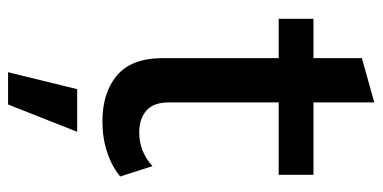

<svg xmlns="http://www.w3.org/2000/svg" viewBox="-250 -436 925 464"><g transform="rotate(90 212.0 -204.5)"><path d="M407 -33Q383 -13 348.5 -1.5Q314 10 274 10Q205 10 163.5 -24.5Q122 -59 121 -132V-416H26V-500H121V-617L228 -647V-500H403V-416H228V-150Q228 -114 247.5 -96.5Q267 -79 301 -79Q347 -79 382 -111ZM233 238H155L196 71H299Z"/></g></svg>

Font: Work Sans Medium
Style: Regular
Weight: 500
Designer: Wei Huang
Foundry: Wei Huang
Version: Version 1.500